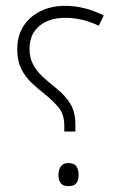

<svg xmlns="http://www.w3.org/2000/svg" viewBox="-20 -632 396 657"><path d="M200 -201Q200 -240 181.5 -263Q163 -286 133 -310Q107 -330 86 -350.5Q65 -371 52 -398Q39 -425 39 -463Q39 -510 60.5 -543Q82 -576 119 -594Q156 -612 202 -612Q236 -612 268.5 -604Q301 -596 335 -579L318 -544Q291 -557 262 -564Q233 -571 203 -571Q148 -571 114.5 -543Q81 -515 81 -465Q81 -434 93.5 -411Q106 -388 126 -369.5Q146 -351 169 -333Q204 -305 221 -276.5Q238 -248 238 -205V-182H200ZM213 5Q196 5 188 -5Q180 -15 180 -34Q180 -51 188 -62.5Q196 -74 213 -74Q234 -74 241.5 -62.5Q249 -51 249 -34Q249 -16 241.5 -5.5Q234 5 213 5Z"/></svg>

Font: Noto Sans Syriac ExtraLight
Style: Regular
Weight: 250
Version: Version 3.000